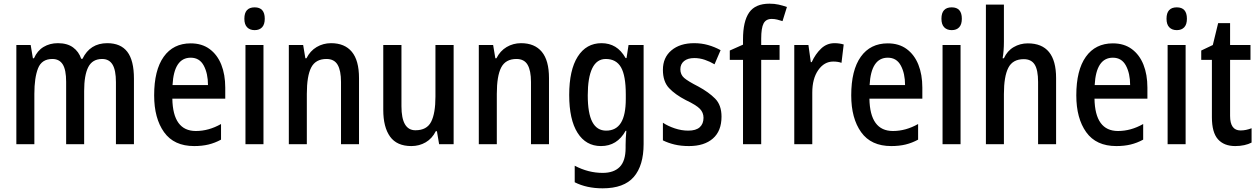

<svg xmlns="http://www.w3.org/2000/svg" viewBox="-20 -785 6850 1045"><path d="M564 -550Q637 -550 673 -503Q709 -456 709 -357V0H611V-338Q611 -403 592.5 -433.5Q574 -464 536 -464Q483 -464 460.5 -420Q438 -376 438 -290V0H340V-340Q340 -405 321.5 -434.5Q303 -464 265 -464Q207 -464 187 -413Q167 -362 167 -274V0H69V-540H147L159 -468H165Q183 -509 217 -529.5Q251 -550 295 -550Q346 -550 377.5 -527Q409 -504 422 -465H429Q470 -550 564 -550Z M1018 -549Q1079 -549 1121 -518Q1163 -487 1184.5 -433Q1206 -379 1206 -308V-248H918Q921 -72 1046 -72Q1116 -72 1183 -110V-25Q1150 -7 1115 1.5Q1080 10 1037 10Q927 10 873 -65.5Q819 -141 819 -266Q819 -403 871 -476Q923 -549 1018 -549ZM1018 -471Q927 -471 919 -322H1112Q1112 -385 1089 -428Q1066 -471 1018 -471Z M1366 -745Q1421 -745 1421 -683Q1421 -652 1406.5 -636.5Q1392 -621 1366 -621Q1340 -621 1325 -636.5Q1310 -652 1310 -683Q1310 -745 1366 -745ZM1414 -540V0H1316V-540Z M1782 -550Q1856 -550 1895 -503Q1934 -456 1934 -360V0H1836V-339Q1836 -401 1817.5 -432.5Q1799 -464 1757 -464Q1698 -464 1674 -418Q1650 -372 1650 -274V0H1552V-540H1630L1642 -468H1648Q1668 -508 1703.5 -529Q1739 -550 1782 -550Z M2449 -540V0H2370L2358 -71H2352Q2332 -31 2297 -10.5Q2262 10 2219 10Q2140 10 2103 -41.5Q2066 -93 2066 -187V-540H2165V-207Q2165 -76 2241 -76Q2303 -76 2326.5 -122Q2350 -168 2350 -259V-540Z M2816 -550Q2890 -550 2929 -503Q2968 -456 2968 -360V0H2870V-339Q2870 -401 2851.5 -432.5Q2833 -464 2791 -464Q2732 -464 2708 -418Q2684 -372 2684 -274V0H2586V-540H2664L2676 -468H2682Q2702 -508 2737.5 -529Q2773 -550 2816 -550Z M3254 -550Q3296 -550 3328.5 -530.5Q3361 -511 3385 -469H3390L3401 -540H3483V-1Q3483 116 3429.5 178Q3376 240 3260 240Q3173 240 3108 207V117Q3182 156 3260 156Q3321 156 3353 123.5Q3385 91 3385 20V4Q3385 -11 3386 -33Q3387 -55 3389 -73H3385Q3339 10 3251 10Q3169 10 3123.5 -62Q3078 -134 3078 -268Q3078 -404 3124.5 -477Q3171 -550 3254 -550ZM3277 -464Q3228 -464 3203.5 -413.5Q3179 -363 3179 -266Q3179 -168 3204 -121Q3229 -74 3279 -74Q3333 -74 3359.5 -116.5Q3386 -159 3386 -247V-271Q3386 -373 3360 -418.5Q3334 -464 3277 -464Z M3907 -150Q3907 -72 3860 -31Q3813 10 3730 10Q3686 10 3651 1.5Q3616 -7 3588 -21V-117Q3615 -99 3652 -86.5Q3689 -74 3726 -74Q3768 -74 3788.5 -92.5Q3809 -111 3809 -144Q3809 -172 3789.5 -192.5Q3770 -213 3713 -240Q3655 -270 3621.5 -305.5Q3588 -341 3588 -405Q3588 -472 3634.5 -511Q3681 -550 3758 -550Q3798 -550 3833.5 -540Q3869 -530 3902 -512L3869 -435Q3844 -450 3816 -459.5Q3788 -469 3759 -469Q3723 -469 3703 -452.5Q3683 -436 3683 -408Q3683 -379 3703.5 -361Q3724 -343 3781 -314Q3838 -283 3872.5 -248Q3907 -213 3907 -150Z M4223 -459H4123V0H4024V-459H3952V-510L4024 -542V-571Q4024 -669 4057.5 -717Q4091 -765 4168 -765Q4195 -765 4217.5 -760Q4240 -755 4263 -747L4239 -670Q4224 -675 4209.5 -678.5Q4195 -682 4180 -682Q4149 -682 4136 -657.5Q4123 -633 4123 -574V-540H4223Z M4522 -550Q4548 -550 4572 -543L4560 -443Q4541 -450 4515 -450Q4466 -450 4433.5 -403.5Q4401 -357 4401 -281V0H4303V-540H4380L4393 -447H4398Q4418 -491 4449 -520.5Q4480 -550 4522 -550Z M4812 -549Q4873 -549 4915 -518Q4957 -487 4978.5 -433Q5000 -379 5000 -308V-248H4712Q4715 -72 4840 -72Q4910 -72 4977 -110V-25Q4944 -7 4909 1.5Q4874 10 4831 10Q4721 10 4667 -65.5Q4613 -141 4613 -266Q4613 -403 4665 -476Q4717 -549 4812 -549ZM4812 -471Q4721 -471 4713 -322H4906Q4906 -385 4883 -428Q4860 -471 4812 -471Z M5160 -745Q5215 -745 5215 -683Q5215 -652 5200.5 -636.5Q5186 -621 5160 -621Q5134 -621 5119 -636.5Q5104 -652 5104 -683Q5104 -745 5160 -745ZM5208 -540V0H5110V-540Z M5444 -558Q5444 -508 5437 -468H5444Q5462 -508 5497 -528.5Q5532 -549 5574 -549Q5728 -549 5728 -360V0H5630V-339Q5630 -404 5611.5 -433.5Q5593 -463 5552 -463Q5492 -463 5468 -416Q5444 -369 5444 -273V0H5346V-760H5444Z M6037 -549Q6098 -549 6140 -518Q6182 -487 6203.5 -433Q6225 -379 6225 -308V-248H5937Q5940 -72 6065 -72Q6135 -72 6202 -110V-25Q6169 -7 6134 1.5Q6099 10 6056 10Q5946 10 5892 -65.5Q5838 -141 5838 -266Q5838 -403 5890 -476Q5942 -549 6037 -549ZM6037 -471Q5946 -471 5938 -322H6131Q6131 -385 6108 -428Q6085 -471 6037 -471Z M6385 -745Q6440 -745 6440 -683Q6440 -652 6425.5 -636.5Q6411 -621 6385 -621Q6359 -621 6344 -636.5Q6329 -652 6329 -683Q6329 -745 6385 -745ZM6433 -540V0H6335V-540Z M6732 -75Q6761 -75 6792 -87V-9Q6775 0 6752 5Q6729 10 6703 10Q6642 10 6609 -27Q6576 -64 6576 -147V-459H6518V-510L6581 -540L6610 -659H6675V-540H6786V-459H6675V-154Q6675 -75 6732 -75Z"/></svg>

Font: Noto Sans Condensed Medium
Style: Regular
Weight: 500
Width: 3
Designer: Monotype Design Team
Foundry: Monotype Imaging Inc.
Version: Version 2.013; ttfautohint (v1.8.4.7-5d5b)